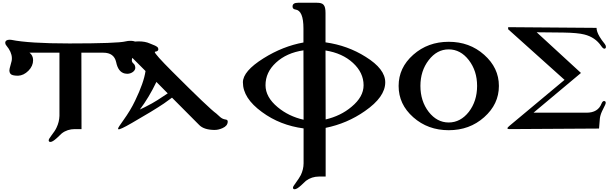

<svg xmlns="http://www.w3.org/2000/svg" viewBox="-20 -933 4436 1392"><path d="M977 -600C980 -625 962 -637 925 -637C914 -637 902 -636 891 -633C852 -623 716 -618 483 -618C286 -618 146 -627 63 -644C58 -645 54 -645 50 -645C29 -645 18 -637 18 -622C18 -615 21 -609 26 -603C52 -572 65 -542 66 -514C67 -501 64 -484 57 -463C51 -443 48 -429 48 -422C48 -413 50 -406 55 -399C62 -389 80 -384 111 -384C138 -385 163 -397 186 -420C209 -443 220 -469 220 -497C220 -520 211 -538 194 -551H411V-93C410 -63 403 -35 390 -8C383 8 370 27 353 49C340 66 333 78 333 84C333 92 337 96 346 96C356 96 371 87 392 68L428 34C455 13 487 3 522 3H571L570 -551H729C781 -551 812 -528 822 -483C832 -434 853 -407 885 -400C891 -399 897 -398 902 -398C935 -398 961 -420 961 -441C960 -456 956 -466 947 -473C939 -480 935 -488 936 -499C937 -510 943 -526 956 -548C969 -570 976 -587 977 -600Z M1531 9C1552 10 1573 5 1593 -4C1618 -15 1630 -30 1631 -50C1632 -60 1626 -66 1613 -67C1600 -69 1589 -74 1578 -83L1548 -110C1515 -133 1408 -235 1228 -415C1144 -499 1102 -546 1102 -556C1102 -557 1103 -558 1104 -558C1120 -560 1128 -566 1128 -576C1128 -579 1127 -582 1126 -585C1121 -598 1093 -607 1066 -618C1044 -628 1017 -633 985 -633C954 -633 932 -628 920 -619C908 -608 902 -594 902 -578C902 -560 909 -544 924 -529L1035 -418C1027 -362 1002 -291 960 -204C937 -155 908 -108 875 -62C849 -26 836 -6 836 -1C836 1 837 3 838 4C844 8 877 -7 937 -42C1040 -101 1117 -148 1169 -183C1190 -198 1210 -212 1227 -225L1425 -26C1447 -4 1482 8 1531 9ZM1196 -256C1135 -215 1097 -191 1081 -183C1044 -163 1015 -148 994 -139C1038 -197 1078 -264 1114 -339Z M2773 -336C2773 -401 2726 -462 2631 -521C2544 -576 2447 -611 2340 -626V-838C2340 -898 2324 -913 2277 -913H2141C2114 -913 2101 -904 2101 -886C2101 -873 2108 -866 2122 -864C2161 -859 2180 -813 2180 -726V-625C2081 -607 1984 -569 1890 -510C1791 -448 1741 -390 1741 -336C1741 -259 1787 -188 1879 -121C1967 -56 2068 -17 2181 -2V251C2181 280 2174 309 2161 336C2153 351 2141 370 2124 393C2111 410 2104 422 2104 427C2104 435 2108 439 2116 439C2127 439 2142 430 2163 411L2198 378C2226 357 2258 347 2293 347H2341V-6C2444 -27 2539 -67 2626 -128C2724 -196 2773 -265 2773 -336ZM2616 -315C2616 -259 2587 -207 2529 -159C2476 -114 2413 -84 2341 -67L2340 -567C2422 -554 2488 -524 2539 -477C2590 -430 2616 -376 2616 -315ZM2181 -65C2110 -81 2047 -111 1993 -156C1934 -205 1905 -258 1905 -315C1905 -378 1930 -432 1981 -479C2032 -526 2098 -556 2180 -568Z M3597 -310C3597 -398 3561 -473 3490 -536C3419 -599 3334 -630 3233 -630C3133 -630 3047 -599 2976 -536C2905 -473 2870 -398 2870 -310C2870 -221 2905 -146 2976 -83C3047 -20 3133 11 3233 11C3334 11 3419 -20 3490 -83C3561 -146 3597 -221 3597 -310ZM3439 -310C3439 -237 3419 -174 3379 -122C3339 -71 3290 -45 3233 -45C3176 -45 3128 -71 3088 -122C3048 -174 3028 -237 3028 -310C3028 -383 3048 -445 3088 -497C3128 -549 3176 -575 3233 -575C3290 -575 3339 -549 3379 -497C3419 -445 3439 -383 3439 -310Z M4367 -581C4371 -583 4373 -587 4373 -593C4373 -600 4370 -608 4364 -615C4349 -634 4336 -651 4327 -667C4312 -692 4305 -714 4305 -731L3664 -736V-721L4073 -354L3674 -21C3664 -13 3659 -7 3659 -3C3659 1 3663 3 3672 3L4323 -1C4326 -31 4328 -55 4329 -74C4331 -90 4336 -108 4345 -127L4367 -172C4374 -187 4373 -197 4364 -200C4355 -203 4347 -197 4341 -182C4324 -138 4288 -116 4233 -116H3848L4192 -404L3871 -699L4063 -697C4134 -696 4185 -691 4216 -683C4269 -670 4310 -642 4339 -599C4350 -583 4359 -577 4367 -581Z"/></svg>

Font: GFS Jackson
Style: Regular
Weight: 400
Designer: George Matthiopoulos
Foundry: George Matthiopoulos
Version: Version 1.0